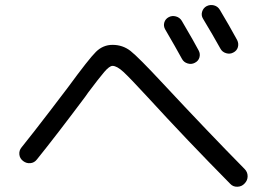

<svg xmlns="http://www.w3.org/2000/svg" viewBox="-20 -792 1040 749"><path d="M689 -711Q740 -624 755 -595Q762 -582 758 -568Q754 -554 740 -547Q727 -540 712 -544.5Q697 -549 690 -562Q666 -606 624 -678Q617 -691 621 -704.5Q625 -718 638 -725Q651 -732 666 -728Q681 -724 689 -711ZM786 -768Q800 -775 815 -771Q830 -767 838 -753Q874 -693 905 -636Q912 -622 908 -608Q904 -594 890 -587Q877 -580 862 -584.5Q847 -589 840 -602Q810 -656 772 -719Q764 -732 768.5 -746.5Q773 -761 786 -768ZM64 -217Q106 -269 174.5 -358.5Q243 -448 245 -451Q327 -563 354.5 -590Q382 -617 419 -617Q459 -617 489.5 -593Q520 -569 614 -468Q793 -276 934 -133Q946 -121 946 -104.5Q946 -88 934 -76Q923 -64 906 -63.5Q889 -63 878 -75Q709 -246 557 -412Q487 -488 461.5 -511.5Q436 -535 419 -535Q407 -535 386.5 -511Q366 -487 324 -431Q316 -420 312 -414Q199 -263 124 -170Q114 -157 98.5 -155.5Q83 -154 70 -164Q57 -174 55.5 -189.5Q54 -205 64 -217Z"/></svg>

Font: Rounded Mplus 1c
Style: Regular
Weight: 400
Version: Version 1.059.20150529